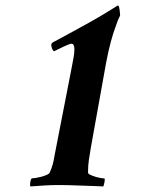

<svg xmlns="http://www.w3.org/2000/svg" viewBox="-20 -666 522 689"><path d="M174 -482Q181 -485 190.5 -490.1Q200 -495.3 209 -499.1Q218 -503 225.2 -506Q232.3 -509 235 -509Q242 -509 244.5 -503.9Q247 -498.9 247 -488.7Q247 -477.5 244 -459.3Q241 -441 236 -417L175 -104Q173 -90 169 -75.5Q165 -61 158 -46Q156.2 -42.2 147.5 -38.4Q138.8 -34.6 128.3 -31.7Q117.8 -28.9 108.2 -27.4Q98.7 -26 95 -26Q92 -26 90 -18.5Q88 -11 88 -4Q88 2 89 3Q118 1 140.5 -0.5Q163 -2 191 -2Q205 -2 226.7 -1.5Q248.5 -1 271 0Q293.5 1 315.3 1.5Q337 2 351 3Q351 2 352.5 -2.4Q354 -6.9 355 -12.3Q356 -17.7 356 -21.7Q356 -25.6 354 -25.6Q351 -25.6 342 -27.1Q333 -28.6 323 -31.5Q313 -34.5 304.5 -38.5Q296 -42.4 296 -46.3V-53.3Q296 -72 299 -92.5Q302 -113 306 -136L361 -442Q369 -484 377.5 -515.5Q386 -547 394 -568Q402 -593 411 -610Q411 -612 410.5 -618Q410 -624 409.3 -630Q408.7 -636 407.3 -641Q406 -646 403 -646H402Q383 -634 358.5 -619Q334 -604 304.5 -587.5Q275 -571 241 -552.5Q207 -534 168 -513Q166 -511 165 -509.2Q164 -507.4 164 -505Q164 -500 166.5 -492.5Q169 -485 174 -482Z"/></svg>

Font: Vermiglione
Style: Italic
Weight: 400
Italic angle: -11°
Version: Version 1.105